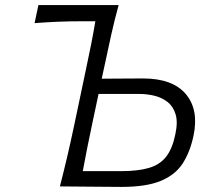

<svg xmlns="http://www.w3.org/2000/svg" viewBox="-20 -733 835 755"><path d="M457.5 2Q386 2 328 1Q270 0 215.5 0Q231 -60 244 -115.5Q257 -171 271 -237L319 -465Q330 -516.5 338.8 -560.8Q347.5 -605 355 -649.5H316Q254 -649.5 206.8 -647.5Q159.5 -645.5 116 -642L131 -713H446.5Q430 -653 417.5 -596.8Q405 -540.5 390.5 -472L380 -423.5Q409.5 -423.5 450.5 -424Q491.5 -424.5 542.5 -424.5Q659 -424.5 710.8 -363Q762.5 -301.5 741 -199.5Q727.5 -135.5 698.5 -90.5Q669.5 -45.5 612.5 -21.8Q555.5 2 457.5 2ZM305.5 -60H456Q523 -60 566 -72.8Q609 -85.5 633.5 -117Q658 -148.5 669.5 -205Q680 -253.5 670.2 -284.5Q660.5 -315.5 637.8 -332.8Q615 -350 586.2 -356.8Q557.5 -363.5 530 -363.5H367.5L343 -248Q332 -195.5 323 -151.2Q314 -107 305.5 -60Z"/></svg>

Font: Commissioner Flair Light
Style: Italic
Weight: 300
Italic angle: -12°
Designer: Kostas Bartsokas
Foundry: Kostas Bartsokas
Version: Version 1.000; ttfautohint (v1.8.3)